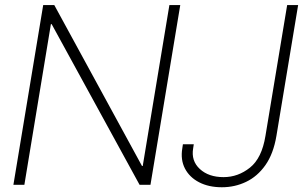

<svg xmlns="http://www.w3.org/2000/svg" viewBox="-20 -748 1229 777"><path d="M709.5 -727.5 588.9 0H544.9L189 -650.4H186L78.6 0H34.2L154.8 -727.5H199.7L554.7 -76.2H557.6L665.5 -727.5ZM877.9 9.8Q824.7 9.8 785.9 -10.3Q747.1 -30.3 728.5 -65.9Q710 -101.6 717.8 -147.9L720.2 -164.1H764.2L761.7 -147.9Q752.9 -97.2 788.6 -64.2Q824.2 -31.2 884.8 -31.2Q943.4 -31.2 991.5 -69.6Q1039.6 -107.9 1054.2 -197.8L1142.1 -727.5H1186.5L1098.6 -197.8Q1086.4 -125.5 1054 -79.6Q1021.5 -33.7 975.8 -12Q930.2 9.8 877.9 9.8Z"/></svg>

Font: Inter Display Extra Light
Style: Italic
Weight: 200
Italic angle: -9.39999°
Designer: Rasmus Andersson
Foundry: rsms
Version: Version 4.000;git-4fc901f